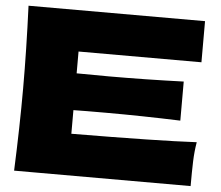

<svg xmlns="http://www.w3.org/2000/svg" viewBox="-52 -784 970 842"><g transform="rotate(5 433.5 -363.0)"><path d="M276 -183Q656 -185 827 -194Q820 -153 818.5 -109.5Q817 -66 817 0H40Q48 -194 48 -363Q48 -532 40 -726H817V-545H276V-449Q324 -448 418 -448Q577 -448 747 -454V-282Q577 -288 418 -288Q324 -288 276 -287Z"/></g></svg>

Font: Mantou Sans
Style: Regular
Weight: 400
Designer: Mant0u / artakana
Foundry: Mant0u / artakana
Version: Version 1.001;October 22, 2023;FontCreator 14.0.0.2901 64-bi